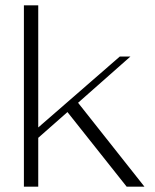

<svg xmlns="http://www.w3.org/2000/svg" viewBox="-20 -703 582 723"><path d="M457 0 234 -281 124 -184V0H70V-683H124V-223L431 -490H471L274 -316L524 0Z"/></svg>

Font: Fahkwang ExtraLight
Style: Regular
Weight: 275
Designer: Suppakit Chalermlarp | Katatrad Co.,Ltd.
Foundry: Cadson Demak Co.,Ltd.
Version: Version 1.000; ttfautohint (v1.6)